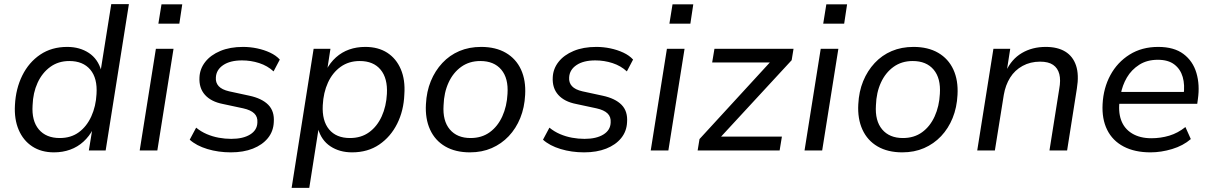

<svg xmlns="http://www.w3.org/2000/svg" viewBox="-20 -725 5841 925"><path d="M240 9Q179 9 135.5 -19.5Q92 -48 70 -99.5Q48 -151 52 -219Q56 -298 87.5 -361.5Q119 -425 174 -462Q229 -499 304 -499Q364 -499 408 -470Q452 -441 468 -384L465 -385L516 -705H601L489 0H408L425 -104H429Q410 -68 382 -42.5Q354 -17 318 -4Q282 9 240 9ZM268 -60Q322 -60 360 -88Q398 -116 420 -164.5Q442 -213 445 -272Q450 -348 415 -389.5Q380 -431 314 -431Q261 -431 222 -402.5Q183 -374 161 -326Q139 -278 137 -218Q132 -143 167 -101.5Q202 -60 268 -60Z M743 -611 758 -704H858L844 -611ZM653 0 731 -490H816L738 0Z M1092 9Q1032 9 979 -7Q926 -23 894 -52L925 -110Q948 -91 976 -79Q1004 -67 1034 -61.5Q1064 -56 1094 -56Q1151 -56 1185 -77Q1219 -98 1220 -135Q1222 -162 1205 -178.5Q1188 -195 1152 -203L1054 -224Q997 -235 967.5 -268Q938 -301 941 -353Q943 -394 969 -427Q995 -460 1041.5 -479.5Q1088 -499 1151 -499Q1185 -499 1218.5 -492Q1252 -485 1281 -471.5Q1310 -458 1328 -438L1298 -381Q1269 -408 1229 -421Q1189 -434 1146 -434Q1089 -434 1055.5 -411.5Q1022 -389 1020 -352Q1018 -327 1033.5 -310Q1049 -293 1084 -285L1181 -264Q1242 -251 1272.5 -220Q1303 -189 1299 -136Q1297 -92 1270.5 -59.5Q1244 -27 1198.5 -9Q1153 9 1092 9Z M1385 180 1491 -490H1572L1556 -386H1551Q1570 -423 1598.5 -448.5Q1627 -474 1662.5 -486.5Q1698 -499 1740 -499Q1802 -499 1845.5 -471Q1889 -443 1911 -391.5Q1933 -340 1928 -270Q1925 -192 1893.5 -129Q1862 -66 1807 -28.5Q1752 9 1676 9Q1616 9 1572 -20Q1528 -49 1512 -106H1515L1470 180ZM1666 -60Q1720 -60 1758.5 -88Q1797 -116 1819 -164.5Q1841 -213 1844 -273Q1848 -348 1813.5 -389.5Q1779 -431 1713 -431Q1660 -431 1621 -403Q1582 -375 1560 -327Q1538 -279 1535 -218Q1531 -143 1565.5 -101.5Q1600 -60 1666 -60Z M2244 9Q2174 9 2125 -19.5Q2076 -48 2052 -100.5Q2028 -153 2032 -223Q2035 -284 2055.5 -334Q2076 -384 2111 -421.5Q2146 -459 2193 -479Q2240 -499 2298 -499Q2368 -499 2417 -470.5Q2466 -442 2490 -390Q2514 -338 2510 -268Q2507 -207 2486.5 -156.5Q2466 -106 2431 -69Q2396 -32 2349 -11.5Q2302 9 2244 9ZM2247 -60Q2301 -60 2339.5 -88Q2378 -116 2400 -164.5Q2422 -213 2425 -273Q2430 -348 2395 -389.5Q2360 -431 2294 -431Q2241 -431 2202 -403Q2163 -375 2141 -327Q2119 -279 2117 -218Q2112 -143 2147 -101.5Q2182 -60 2247 -60Z M2794 9Q2734 9 2681 -7Q2628 -23 2596 -52L2627 -110Q2650 -91 2678 -79Q2706 -67 2736 -61.5Q2766 -56 2796 -56Q2853 -56 2887 -77Q2921 -98 2922 -135Q2924 -162 2907 -178.5Q2890 -195 2854 -203L2756 -224Q2699 -235 2669.5 -268Q2640 -301 2643 -353Q2645 -394 2671 -427Q2697 -460 2743.5 -479.5Q2790 -499 2853 -499Q2887 -499 2920.5 -492Q2954 -485 2983 -471.5Q3012 -458 3030 -438L3000 -381Q2971 -408 2931 -421Q2891 -434 2848 -434Q2791 -434 2757.5 -411.5Q2724 -389 2722 -352Q2720 -327 2735.5 -310Q2751 -293 2786 -285L2883 -264Q2944 -251 2974.5 -220Q3005 -189 3001 -136Q2999 -92 2972.5 -59.5Q2946 -27 2900.5 -9Q2855 9 2794 9Z M3205 -611 3220 -704H3320L3306 -611ZM3115 0 3193 -490H3278L3200 0Z M3341 0 3350 -55 3709 -446 3712 -424H3411L3422 -490H3803L3794 -435L3431 -42L3429 -67H3747L3736 0Z M3946 -611 3961 -704H4061L4047 -611ZM3856 0 3934 -490H4019L3941 0Z M4327 9Q4257 9 4208 -19.5Q4159 -48 4135 -100.5Q4111 -153 4115 -223Q4118 -284 4138.5 -334Q4159 -384 4194 -421.5Q4229 -459 4276 -479Q4323 -499 4381 -499Q4451 -499 4500 -470.5Q4549 -442 4573 -390Q4597 -338 4593 -268Q4590 -207 4569.5 -156.5Q4549 -106 4514 -69Q4479 -32 4432 -11.5Q4385 9 4327 9ZM4330 -60Q4384 -60 4422.5 -88Q4461 -116 4483 -164.5Q4505 -213 4508 -273Q4513 -348 4478 -389.5Q4443 -431 4377 -431Q4324 -431 4285 -403Q4246 -375 4224 -327Q4202 -279 4200 -218Q4195 -143 4230 -101.5Q4265 -60 4330 -60Z M4688 0 4766 -490H4847L4830 -381H4826Q4853 -440 4903 -469.5Q4953 -499 5018 -499Q5075 -499 5112 -476.5Q5149 -454 5164 -409.5Q5179 -365 5168 -298L5121 0H5036L5083 -296Q5091 -339 5083.5 -368Q5076 -397 5053.5 -412.5Q5031 -428 4991 -428Q4944 -428 4906.5 -407.5Q4869 -387 4846.5 -351Q4824 -315 4816 -268L4773 0Z M5523 9Q5447 9 5393.5 -19Q5340 -47 5314 -99.5Q5288 -152 5292 -224Q5296 -301 5329.5 -363Q5363 -425 5422 -462Q5481 -499 5560 -499Q5636 -499 5681.5 -465Q5727 -431 5744 -373.5Q5761 -316 5751 -247L5748 -225H5355L5364 -282H5702L5682 -266Q5689 -316 5678 -354Q5667 -392 5637.5 -414.5Q5608 -437 5558 -437Q5506 -437 5468.5 -413Q5431 -389 5409 -351.5Q5387 -314 5379 -269L5375 -247Q5366 -189 5381 -147Q5396 -105 5434 -82Q5472 -59 5527 -59Q5572 -59 5613.5 -71.5Q5655 -84 5691 -113L5717 -55Q5680 -23 5627 -7Q5574 9 5523 9Z"/></svg>

Font: Nunito Sans 10pt
Style: Italic
Weight: 400
Italic angle: -9°
Designer: Vernon Adams
Foundry: Vernon Adams
Version: Version 3.101;gftools[0.9.27]